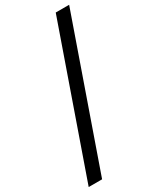

<svg xmlns="http://www.w3.org/2000/svg" viewBox="-263 -910 887 1079"><g transform="rotate(-30 180.5 -371.0)"><path d="M-28 100 302 -842H389L59 100Z"/></g></svg>

Font: Montserrat Medium
Style: Regular
Weight: 500
Designer: Julieta Ulanovsky
Foundry: Julieta Ulanovsky
Version: Version 9.000; ttfautohint (v1.8.4.7-5d5b)